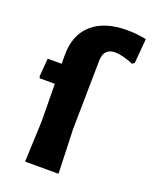

<svg xmlns="http://www.w3.org/2000/svg" viewBox="-134 -778 676 853"><g transform="rotate(20 204.5 -352.0)"><path d="M318 -704Q361 -704 409 -695L399 -579L389 -571Q335 -593 302 -593Q248 -593 247 -534L242 -207L249 0H91L99 -192L97 -370H26L22 -378L29 -464H95V-506Q95 -601 153.5 -652.5Q212 -704 318 -704Z"/></g></svg>

Font: Alegreya Sans SC ExtraBold
Style: Regular
Weight: 800
Designer: Juan Pablo del Peral
Foundry: Huerta Tipografica
Version: Version 2.007